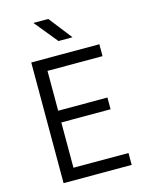

<svg xmlns="http://www.w3.org/2000/svg" viewBox="-137 -1036 874 1122"><g transform="rotate(-15 300.0 -475.0)"><path d="M105 0V-730H517V-658H184V-417H482V-346H184V-72H517V0ZM291 -810 177 -950H267L376 -810Z"/></g></svg>

Font: Tiny Light
Style: Regular
Weight: 300
Monospace: yes
Designer: Philipp Nurullin, Konstantin Bulenkov
Foundry: JetBrains
Version: Version 2.251; ttfautohint (v1.8.4.7-5d5b)